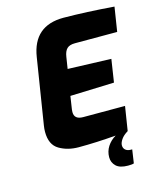

<svg xmlns="http://www.w3.org/2000/svg" viewBox="-133 -836 924 1113"><g transform="rotate(-15 329.0 -279.5)"><path d="M313 -519 302 -449 562 -440 541 -303 277 -294 265 -215Q264 -210 264 -200Q264 -156 317 -156H568L545 -11Q517 6 504 25.5Q491 45 491 60Q491 78 503 88Q515 98 534 98H543L531 179Q522 183 496 183Q447 183 424.5 161.5Q402 140 402 108Q402 73 420.5 44Q439 15 471 -4Q354 6 247 6Q181 6 131 -23.5Q81 -53 81 -130Q81 -148 84 -167L147 -562Q175 -742 355 -742Q492 -741 658 -728L635 -582H381Q349 -582 333.5 -567Q318 -552 313 -519Z"/></g></svg>

Font: Exo ExtraBold
Style: Italic
Weight: 800
Italic angle: -9°
Designer: Natanael Gama
Foundry: Natanael Gama
Version: Version 1.500; ttfautohint (v1.6)